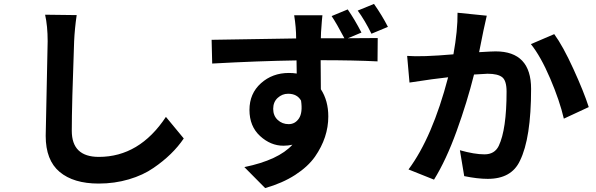

<svg xmlns="http://www.w3.org/2000/svg" viewBox="-20 -870 3040 979"><path d="M213 -177 223 -660Q223 -737 210 -795L371 -793Q361 -725 358 -660Q346 -336 346 -203Q346 -70 484 -70Q691 -70 826 -274L917 -164Q861 -81 763 -14Q710 23 637 44.5Q564 66 483 66Q355 66 284 6.5Q213 -53 213 -177Z M1515 -357Q1495 -392 1449 -392Q1419 -392 1396 -371Q1373 -350 1373 -315Q1373 -280 1396 -258.5Q1419 -237 1452 -237Q1485 -237 1504.5 -266.5Q1524 -296 1515 -357ZM1617 -706 1616 -675H1736Q1697 -749 1671 -788L1753 -822Q1789 -770 1823 -704L1754 -675Q1818 -676 1906 -676L1905 -557Q1785 -563 1615 -563Q1616 -512 1616 -415Q1654 -357 1654 -276Q1654 -169 1586 -71Q1550 -20 1485 22Q1420 64 1332 89L1226 -18Q1400 -54 1471 -132Q1448 -127 1425 -127Q1360 -127 1306 -176.5Q1252 -226 1252 -309.5Q1252 -393 1310.5 -445.5Q1369 -498 1453 -498Q1474 -498 1493 -495Q1493 -540 1492 -562Q1298 -559 1062 -546L1059 -667Q1443 -673 1490 -674Q1490 -730 1480 -792H1624Q1622 -779 1617 -706ZM1887 -850Q1929 -790 1958 -733L1874 -698Q1840 -767 1804 -816Z M2265 -476Q2197 -469 2068 -449L2056 -585Q2130 -579 2292 -593Q2314 -715 2313 -805L2462 -790Q2452 -745 2445 -713.5Q2438 -682 2423 -604Q2489 -608 2507 -608Q2688 -608 2688 -417Q2688 -165 2631 -50Q2588 42 2467 42Q2415 42 2347 28L2325 -104Q2399 -83 2450.5 -83Q2502 -83 2523 -126Q2563 -210 2563 -403Q2563 -459 2540.5 -476.5Q2518 -494 2466 -494Q2453 -494 2397 -490Q2362 -350 2308.5 -202Q2255 -54 2193 46L2063 -6Q2185 -170 2265 -476ZM2806 -696Q2850 -636 2903.5 -519Q2957 -402 2982 -324L2855 -265Q2834 -356 2785.5 -469.5Q2737 -583 2687 -645Z"/></svg>

Font: Swei Fan Sans CJK TC
Style: Bold
Weight: 700
Version: Version 2.130